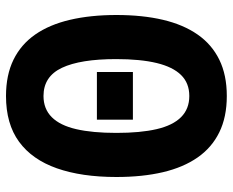

<svg xmlns="http://www.w3.org/2000/svg" viewBox="-88 -678 776 640"><g transform="rotate(-90 300.0 -358.0)"><path d="M221 -303V-423H380V-303ZM300 10Q230 10 179 -15Q128 -40 95 -87.5Q62 -135 46 -203Q30 -271 30 -358Q30 -474 59 -556.5Q88 -639 147.5 -682.5Q207 -726 300 -726Q370 -726 421 -701Q472 -676 505 -628.5Q538 -581 554 -512.5Q570 -444 570 -358Q570 -271 554 -203Q538 -135 505 -87.5Q472 -40 421 -15Q370 10 300 10ZM300 -115Q343 -115 370 -142.5Q397 -170 410 -224Q423 -278 423 -359Q423 -478 394 -539.5Q365 -601 300 -601Q257 -601 229.5 -573.5Q202 -546 189.5 -492Q177 -438 177 -358Q177 -278 189.5 -224Q202 -170 229.5 -142.5Q257 -115 300 -115Z"/></g></svg>

Font: Noto Sans Mono
Style: Bold
Weight: 700
Designer: Monotype Design Team
Foundry: Monotype Imaging Inc.
Version: Version 2.014